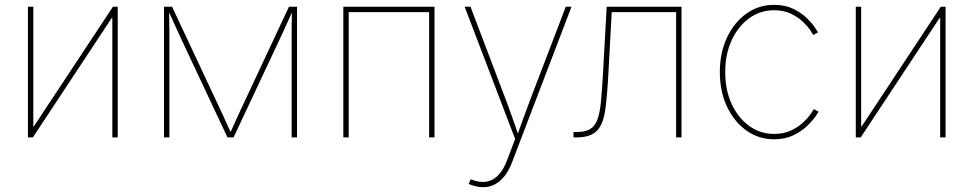

<svg xmlns="http://www.w3.org/2000/svg" viewBox="-20 -574 4066 802"><path d="M471.7 0H449.2V-499H446.8L117.2 0H96.7V-545.9H119.1V-46.4H121.6L451.7 -545.9H471.7Z M665 0V-545.9H698.7L899.9 -117.2Q905.8 -105 911.6 -92Q917.5 -79.1 923.1 -66.4Q928.7 -53.7 934.6 -41Q940.4 -28.3 946.3 -15.6H939.9Q945.8 -28.3 951.7 -41Q957.5 -53.7 963.1 -66.4Q968.8 -79.1 974.6 -92Q980.5 -105 986.3 -117.2L1187 -545.9H1220.7V0H1198.2V-405.3Q1198.2 -420.4 1198.2 -435.8Q1198.2 -451.2 1198.5 -466.3Q1198.7 -481.4 1199 -496.8Q1199.2 -512.2 1199.2 -527.3H1201.7Q1192.9 -507.3 1183.6 -487.1Q1174.3 -466.8 1165.3 -446.8Q1156.2 -426.8 1146.5 -406.2L955.6 0H930.2L739.3 -406.2Q730 -426.8 720.7 -446.8Q711.4 -466.8 702.4 -487.1Q693.4 -507.3 684.1 -527.3H686.5Q686.5 -512.2 686.8 -496.8Q687 -481.4 687.3 -466.3Q687.5 -451.2 687.5 -435.8Q687.5 -420.4 687.5 -405.3V0Z M1794.9 -545.9V0H1772.5V-523.4H1436.5V0H1414.1V-545.9Z M1937.5 194.3 1946.3 174.8 1951.2 176.8Q1984.9 189.9 2012.7 184.8Q2040.5 179.7 2062 157Q2083.5 134.3 2098.1 95.2L2131.8 6.8L1920.9 -545.9H1945.3L2090.3 -164.1Q2105.5 -125 2119.1 -85.9Q2132.8 -46.9 2146 -7.8H2140.1Q2154.3 -46.9 2168.2 -85.9Q2182.1 -125 2197.3 -164.1L2343.3 -545.9H2367.2L2119.1 103.5Q2106 137.7 2087.9 160.9Q2069.8 184.1 2047.4 196Q2024.9 208 1998 208Q1984.4 208 1968.8 204.6Q1953.1 201.2 1937.5 194.3Z M2375.5 0V-22.5H2387.2Q2423.3 -22.5 2443.8 -34.2Q2464.4 -45.9 2474.9 -73.2Q2485.4 -100.6 2490 -147Q2494.6 -193.4 2498.5 -262.7L2514.2 -545.9H2826.7V0H2804.2V-523.4H2535.2L2521 -261.7Q2516.1 -170.4 2507.8 -112.5Q2499.5 -54.7 2472.9 -27.3Q2446.3 0 2387.2 0Z M3213.4 7.8Q3148.9 7.8 3097.7 -28.8Q3046.4 -65.4 3016.6 -128.9Q2986.8 -192.4 2986.8 -272.9Q2986.8 -353.5 3016.6 -417Q3046.4 -480.5 3097.7 -517.1Q3148.9 -553.7 3213.4 -553.7Q3258.8 -553.7 3292.5 -537.6Q3326.2 -521.5 3348.6 -499.8Q3371.1 -478 3383.1 -460.2Q3395 -442.4 3397 -439L3377.4 -427.7Q3375.5 -431.2 3364.7 -447.5Q3354 -463.9 3333.7 -483.2Q3313.5 -502.4 3283.7 -516.8Q3253.9 -531.2 3213.4 -531.2Q3155.8 -531.2 3109.6 -497.8Q3063.5 -464.4 3036.4 -406.2Q3009.3 -348.1 3009.3 -272.9Q3009.3 -197.8 3036.4 -139.4Q3063.5 -81.1 3109.6 -47.9Q3155.8 -14.6 3213.4 -14.6Q3253.9 -14.6 3284.4 -29.1Q3314.9 -43.5 3335.4 -63Q3356 -82.5 3366.9 -98.9Q3377.9 -115.2 3379.9 -118.2L3399.4 -107.4Q3397.5 -104 3385.3 -86.2Q3373 -68.4 3350.1 -46.6Q3327.1 -24.9 3293 -8.5Q3258.8 7.8 3213.4 7.8Z M3929.7 0H3907.2V-499H3904.8L3575.2 0H3554.7V-545.9H3577.1V-46.4H3579.6L3909.7 -545.9H3929.7Z"/></svg>

Font: Inter Thin
Style: Regular
Weight: 250
Designer: Rasmus Andersson
Foundry: rsms
Version: Version 4.001;git-66647c0bb